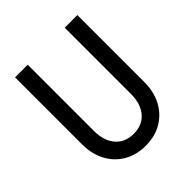

<svg xmlns="http://www.w3.org/2000/svg" viewBox="-199 -849 998 998"><g transform="rotate(-45 300.0 -350.0)"><path d="M71 -223.5V-716H164V-229Q164 -156.5 200.5 -114.2Q237 -72 300 -72Q363.5 -72 399.8 -114.2Q436 -156.5 436 -229V-716H529V-223.5Q529 -152.5 500.2 -98.5Q471.5 -44.5 420 -14.2Q368.5 16 300.2 16Q232 16 180.2 -14.2Q128.5 -44.5 99.8 -98.5Q71 -152.5 71 -223.5Z"/></g></svg>

Font: Google Sans Code
Style: Regular
Weight: 400
Monospace: yes
Designer: Google Sans Code Authors
Foundry: Google LLC
Version: Version 6.000